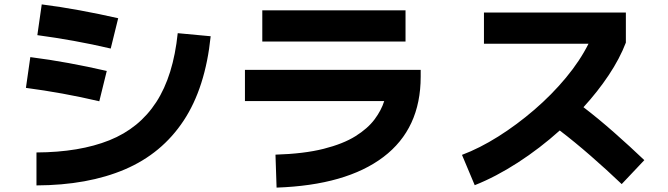

<svg xmlns="http://www.w3.org/2000/svg" viewBox="-20 -799 3040 874"><path d="M518 -716 484 -578Q399 -598 315.5 -613Q232 -628 150 -639L170 -779Q256 -768 343 -752Q430 -736 518 -716ZM146 45V-105Q342 -106 478 -160.5Q614 -215 691.5 -334.5Q769 -454 789 -648L939 -634Q915 -400 816 -250Q717 -100 548.5 -28Q380 44 146 45ZM466 -476 432 -338Q347 -358 264 -373Q181 -388 98 -399L118 -539Q205 -528 292 -512Q379 -496 466 -476Z M1826 -752V-610H1174V-752ZM1239 55 1234 -95Q1364 -99 1453 -121.5Q1542 -144 1598 -179Q1654 -214 1685 -255.5Q1716 -297 1729 -339H1095V-481H1895V-450Q1895 -213 1725.5 -84.5Q1556 44 1239 55Z M2141 44 2083 -94Q2163 -124 2248 -177.5Q2333 -231 2412.5 -299.5Q2492 -368 2556 -445Q2620 -522 2659 -600H2183V-742H2829V-605Q2801 -532 2751 -457Q2701 -382 2636 -311Q2704 -259 2776 -195.5Q2848 -132 2913 -70L2810 39Q2743 -25 2669 -89.5Q2595 -154 2528 -205Q2438 -124 2337.5 -59Q2237 6 2141 44Z"/></svg>

Font: Murecho
Style: Bold
Weight: 700
Designer: Neil Summerour
Foundry: Positype
Version: Version 1.010; ttfautohint (v1.8.3)